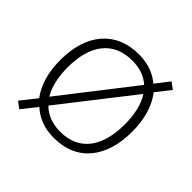

<svg xmlns="http://www.w3.org/2000/svg" viewBox="-151 -708 886 886"><g transform="rotate(45 292.5 -265.0)"><path d="M527 -266C527 -347 507 -416 468 -465L523 -535L491 -559L439 -492C403 -523 356 -541 296 -541C147 -541 58 -437 58 -266C58 -187 77 -121 114 -72L53 5L85 29L143 -44C180 -10 229 10 291 10C447 10 527 -103 527 -266ZM106 -266C106 -412 171 -499 295 -499C346 -499 384 -484 413 -458L142 -110C118 -150 106 -203 106 -266ZM479 -266C479 -127 421 -31 292 -31C239 -31 198 -48 168 -78L440 -426C467 -385 479 -329 479 -266Z"/></g></svg>

Font: Noto Sans Syriac Extralight
Style: Regular
Weight: 200
Designer: Patrick Giasson and the Monotype Design Team
Foundry: Monotype Imaging Inc.
Version: Version 3.000